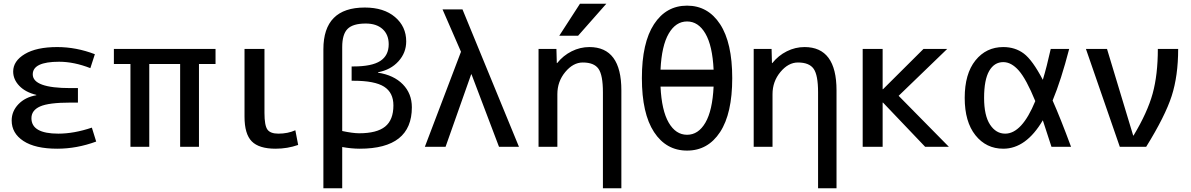

<svg xmlns="http://www.w3.org/2000/svg" viewBox="-20 -780 6326 1020"><path d="M173 -274V-276Q115 -290 82.5 -324Q50 -358 50 -400Q50 -456 112 -493Q174 -530 284 -530Q385 -530 484 -492L460 -418Q373 -452 294 -452Q154 -452 154 -385Q154 -312 354 -312H394V-235H354Q239 -235 193 -214.5Q147 -194 147 -152Q147 -70 290 -70Q373 -70 468 -102L491 -28Q388 10 284 10Q167 10 104.5 -31Q42 -72 42 -140Q42 -189 78 -226.5Q114 -264 173 -274Z M937 -440H773V0H673V-440H585V-520H1125V-440H1037V0H937Z M1385 -520V-180Q1385 -114 1400.5 -92Q1416 -70 1459 -70Q1509 -70 1549 -88L1564 -10Q1507 10 1444 10Q1356 10 1317.5 -29Q1279 -68 1279 -160V-520Z M2070 -220Q2070 -288 2020.5 -319.5Q1971 -351 1858 -351H1848V-427H1858Q1955 -427 2000 -456Q2045 -485 2045 -545Q2045 -596 2012.5 -625.5Q1980 -655 1923 -655Q1855 -655 1826.5 -626.5Q1798 -598 1798 -530V-84Q1855 -72 1888 -72Q1982 -72 2026 -107.5Q2070 -143 2070 -220ZM1798 1V220H1698V-518Q1698 -740 1918 -740Q2019 -740 2078.5 -689.5Q2138 -639 2138 -560Q2138 -500 2097 -454.5Q2056 -409 1988 -396V-394Q2072 -381 2120 -332Q2168 -283 2168 -210Q2168 10 1891 10Q1847 10 1798 1Z M2483 -385 2347 0H2237L2429 -505L2331 -730H2437L2737 0H2631L2485 -385Z M2936 -520 2938 -445H2940Q2972 -485 3017 -507.5Q3062 -530 3111 -530Q3281 -530 3281 -300V220H3183V-290Q3183 -381 3159.5 -414.5Q3136 -448 3076 -448Q3025 -448 2983 -397.5Q2941 -347 2941 -280V0H2841V-520ZM3061 -760H3201L3051 -590H2951Z M3454.5 -651.5Q3519 -750 3630 -750Q3741 -750 3805.5 -651.5Q3870 -553 3870 -365Q3870 -177 3805.5 -78.5Q3741 20 3630 20Q3519 20 3454.5 -78.5Q3390 -177 3390 -365Q3390 -553 3454.5 -651.5ZM3489 -320Q3495 -193 3532.5 -128.5Q3570 -64 3630 -64Q3690 -64 3727.5 -128.5Q3765 -193 3771 -320ZM3489 -410H3771Q3765 -537 3727.5 -601.5Q3690 -666 3630 -666Q3570 -666 3532.5 -601.5Q3495 -537 3489 -410Z M4079 -520 4081 -445H4083Q4115 -485 4160 -507.5Q4205 -530 4254 -530Q4424 -530 4424 -300V220H4326V-290Q4326 -381 4302.5 -414.5Q4279 -448 4219 -448Q4168 -448 4126 -397.5Q4084 -347 4084 -280V0H3984V-520Z M4671 -306 4886 -520H5012L4754 -271L5021 0H4895L4671 -235H4669V0H4563V-520H4669V-306Z M5572 -246Q5613 -154 5670 0H5566Q5526 -124 5520 -141Q5431 10 5310 10Q5219 10 5162 -61.5Q5105 -133 5105 -260Q5105 -388 5162 -459Q5219 -530 5310 -530Q5373 -530 5419 -495.5Q5465 -461 5520 -356Q5541 -425 5562 -520H5660Q5617 -354 5572 -246ZM5480 -243Q5432 -360 5392.5 -405Q5353 -450 5310 -450Q5262 -450 5235 -403Q5208 -356 5208 -260Q5208 -166 5239.5 -118Q5271 -70 5320 -70Q5409 -70 5480 -243Z M6002 -60Q6076 -183 6103.5 -283Q6131 -383 6131 -520H6239Q6239 -377 6204.5 -270Q6170 -163 6069 0H5929L5749 -520H5861L6000 -60Z"/></svg>

Font: M PLUS 1p Medium
Style: Regular
Weight: 500
Version: Version 1.062